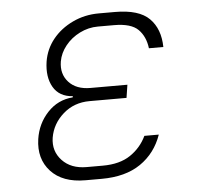

<svg xmlns="http://www.w3.org/2000/svg" viewBox="-45 -607 691 663"><g transform="rotate(-5 300.0 -275.0)"><path d="M281 10H225Q146 10 105.5 -34Q65 -78 75 -146Q83 -199 118.5 -237Q154 -275 206 -279L207 -283Q160 -286 139.5 -321.5Q119 -357 127 -410Q134 -453 161 -486.5Q188 -520 230 -540Q272 -560 321 -560H377Q460 -560 496 -524Q532 -488 533 -425H483Q478 -466 453.5 -490.5Q429 -515 370 -515H314Q281 -515 251 -500Q221 -485 201 -460Q181 -435 176 -406Q169 -363 195 -334.5Q221 -306 270 -306H398L391 -261H263Q209 -261 171 -227.5Q133 -194 125 -146Q118 -100 148.5 -67.5Q179 -35 233 -35H289Q348 -35 385 -60Q422 -85 441 -125H491Q469 -62 416.5 -26Q364 10 281 10Z"/></g></svg>

Font: NKDuy Mono Thin
Style: Italic
Weight: 100
Italic angle: -9°
Monospace: yes
Designer: NKDuy
Foundry: NKDuy
Version: Version 2.251; ttfautohint (v1.8.4.7-5d5b)